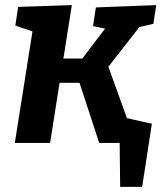

<svg xmlns="http://www.w3.org/2000/svg" viewBox="-20 -556 647 751"><path d="M38 3 107 -433 40 -456 51 -529 261 -536 228 -327H302L391 -444L344 -454L355 -527L591 -536L580 -463L525 -450L404 -295L479 -87L541 -70L529 3H368L291 -232H213L176 3ZM450 175 448 0H406L386 -114L574 -72L536 175Z"/></svg>

Font: Bitter
Style: Bold Italic
Weight: 700
Italic angle: -9°
Designer: Sol Matas, and Bitter project Authors
Foundry: Sol Matas
Version: Version 2.001